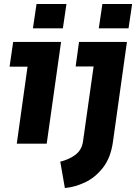

<svg xmlns="http://www.w3.org/2000/svg" viewBox="-20 -720 690 962"><path d="M145 -578 163 -700H313L295 -578ZM64 0 118 -386H28L46 -510H286L214 0ZM475 -578 493 -700H642L624 -578ZM305 222 282 90Q327 79 358.5 55Q390 31 396 -12L449 -387H359L376 -510H616L546 -10Q535 70 496 120Q457 170 405.5 194Q354 218 305 222Z"/></svg>

Font: Finlandica
Style: Bold Italic
Weight: 700
Italic angle: -8°
Designer: Niklas Ekholm, Juho Hiilivirta, Jaakko Suomalainen
Foundry: Helsinki Type Studio
Version: Version 1.064; ttfautohint (v1.8.4.7-5d5b)